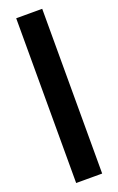

<svg xmlns="http://www.w3.org/2000/svg" viewBox="-178 -775 634 1030"><g transform="rotate(-20 139.0 -260.0)"><path d="M65.4 200.2Q65.4 167 65.4 133.8Q65.4 101.6 65.4 68.4Q65.4 -2.9 65.4 -75.2Q65.4 -146.5 65.4 -218.8Q65.4 -290 65.4 -362.3Q65.4 -433.6 65.4 -504.9Q65.4 -561.5 65.4 -617.2Q65.4 -673.8 65.4 -730.5Q67.4 -730.5 70.3 -730.5Q72.3 -730.5 75.2 -730.5Q89.8 -730.5 104.5 -730.5Q119.1 -730.5 133.8 -730.5Q143.6 -730.5 153.3 -730.5Q164.1 -730.5 173.8 -730.5Q183.6 -730.5 194.3 -730.5Q204.1 -730.5 213.9 -730.5Q213.9 -727.5 213.9 -724.6Q213.9 -722.7 213.9 -719.7Q213.9 -615.2 213.9 -510.7Q213.9 -406.2 213.9 -301.8Q213.9 -229.5 213.9 -158.2Q213.9 -86.9 213.9 -14.6Q213.9 41 213.9 97.7Q213.9 154.3 213.9 210Q211.9 210 209 210Q206.1 210 204.1 210Q189.5 210 174.8 210Q160.2 210 145.5 210Q135.7 210 125 210Q115.2 210 105.5 210Q94.7 210 85 210Q75.2 210 65.4 210Q65.4 207 65.4 205.1Q65.4 202.1 65.4 200.2Z"/></g></svg>

Font: LeFont
Style: Bold
Weight: 800
Designer: Leryon MEDIA
Version: Version 1.0